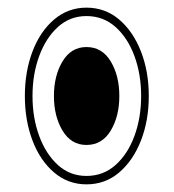

<svg xmlns="http://www.w3.org/2000/svg" viewBox="-20 -512 454 502"><path d="M206 -30Q158 -30 121.5 -61Q85 -92 65 -144.5Q45 -197 45 -261Q45 -325 65 -377.5Q85 -430 121.5 -461Q158 -492 206 -492Q255 -492 291.5 -461Q328 -430 348.5 -377.5Q369 -325 369 -261Q369 -197 348.5 -144.5Q328 -92 291.5 -61Q255 -30 206 -30ZM206 -52Q250 -52 282 -80.5Q314 -109 331.5 -156.5Q349 -204 349 -261Q349 -318 331.5 -365.5Q314 -413 282 -441.5Q250 -470 206 -470Q163 -470 131.5 -441.5Q100 -413 82.5 -365.5Q65 -318 65 -261Q65 -204 82.5 -156.5Q100 -109 131.5 -80.5Q163 -52 206 -52ZM206 -133Q166 -133 143.5 -170.5Q121 -208 121 -261Q121 -314 143.5 -351.5Q166 -389 206 -389Q247 -389 269.5 -351.5Q292 -314 292 -261Q292 -208 269.5 -170.5Q247 -133 206 -133Z"/></svg>

Font: Noto Sans Lao Looped ExtraCondensed ExtraLight
Style: Regular
Weight: 200
Width: 2
Designer: Mark Frömberg, Ben Mitchell
Foundry: The Fontpad Ltd
Version: Version 1.002; ttfautohint (v1.8.4.7-5d5b)